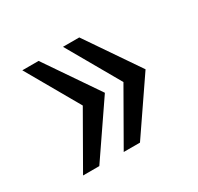

<svg xmlns="http://www.w3.org/2000/svg" viewBox="-93 -544 618 599"><g transform="rotate(-30 216.0 -244.5)"><path d="M253.9 -433.6 383.3 -244.1 253.9 -54.7H195.3L303.7 -244.1L195.3 -433.6ZM107.4 -433.6 236.8 -244.1 107.4 -54.7H48.8L157.2 -244.1L48.8 -433.6Z"/></g></svg>

Font: SengPathom
Style: Regular
Weight: 400
Designer: John M. Durdin
Foundry: Lao Script for Windows
Version: Version 1.300